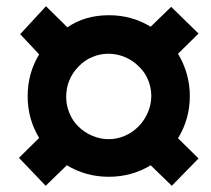

<svg xmlns="http://www.w3.org/2000/svg" viewBox="-20 -649 680 618"><path d="M127 -51 41 -141 106 -205Q69 -266 69 -339Q69 -413 106 -474L45 -539L128 -629L197 -561Q253 -600 331 -600Q404 -600 465 -563L531 -627L619 -541L553 -476Q591 -412 591 -340Q591 -266 553 -204L619 -139L533 -51L465 -117Q404 -80 330 -80Q257 -80 195 -117ZM427 -243Q446 -263 456.5 -288.5Q467 -314 467 -340Q467 -366 457 -391Q447 -416 427 -435Q407 -455 381.5 -465.5Q356 -476 329 -476Q302 -476 277 -465.5Q252 -455 233 -435Q193 -394 193 -337Q193 -311 203 -286Q213 -261 232 -242Q251 -223 277 -212Q303 -201 330 -201Q356 -201 381 -211.5Q406 -222 427 -243Z"/></svg>

Font: Open Sauce Sans Black Italic
Style: Regular
Weight: 900
Italic angle: -10°
Designer: Alfredo Marco Pradil
Foundry: Creative Sauce Fz LLC
Version: Version 1.477